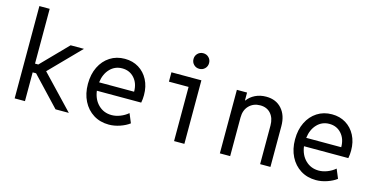

<svg xmlns="http://www.w3.org/2000/svg" viewBox="-75 -1127 2962 1511"><g transform="rotate(15 1406.0 -372.0)"><path d="M91.8 0V-752H175.8V-305.7H202.6L409.2 -517.6H517.6L275.9 -270.5L533.2 0H424.8L203.6 -234.4H175.8V0Z M860.4 7.8Q789.1 7.8 734.6 -26.1Q680.2 -60.1 649.7 -120.4Q619.1 -180.7 619.1 -259.8Q619.1 -338.4 648.4 -398.2Q677.7 -458 730 -491.7Q782.2 -525.4 850.6 -525.4Q914.6 -525.4 963.6 -495.4Q1012.7 -465.3 1040.5 -411.9Q1068.4 -358.4 1068.4 -288.1Q1068.4 -273.4 1066.9 -255.9Q1065.4 -238.3 1062.5 -225.6H701.2Q710.4 -155.3 754.2 -112.8Q797.9 -70.3 862.3 -70.3Q895.5 -70.3 931.4 -84.2Q967.3 -98.1 995.1 -122.1L1026.4 -46.9Q995.6 -23.4 950 -7.8Q904.3 7.8 860.4 7.8ZM849.6 -447.3Q790.5 -447.3 750.2 -405.3Q710 -363.3 701.2 -293.9H986.3Q986.3 -362.3 948 -404.8Q909.7 -447.3 849.6 -447.3Z M1390.6 0V-441.4H1230.5V-517.6H1474.6V0ZM1434.6 -600.6Q1407.7 -600.6 1389.4 -618.9Q1371.1 -637.2 1371.1 -664.1Q1371.1 -690.9 1389.4 -709.2Q1407.7 -727.5 1434.6 -727.5Q1461.4 -727.5 1479.7 -709.2Q1498 -690.9 1498 -664.1Q1498 -637.2 1479.7 -618.9Q1461.4 -600.6 1434.6 -600.6Z M1763.7 0V-517.6H1846.7V-454.1H1850.1Q1873 -486.3 1912.8 -505.9Q1952.6 -525.4 2002 -525.4Q2082 -525.4 2128.9 -472.7Q2175.8 -419.9 2175.8 -332V0H2091.8V-314.5Q2091.8 -374.5 2060.3 -410.9Q2028.8 -447.3 1973.6 -447.3Q1918.9 -447.3 1883.3 -411.4Q1847.7 -375.5 1847.7 -314.5V0Z M2547.9 7.8Q2476.6 7.8 2422.1 -26.1Q2367.7 -60.1 2337.2 -120.4Q2306.6 -180.7 2306.6 -259.8Q2306.6 -338.4 2335.9 -398.2Q2365.2 -458 2417.5 -491.7Q2469.7 -525.4 2538.1 -525.4Q2602.1 -525.4 2651.1 -495.4Q2700.2 -465.3 2728 -411.9Q2755.9 -358.4 2755.9 -288.1Q2755.9 -273.4 2754.4 -255.9Q2752.9 -238.3 2750 -225.6H2388.7Q2397.9 -155.3 2441.7 -112.8Q2485.4 -70.3 2549.8 -70.3Q2583 -70.3 2618.9 -84.2Q2654.8 -98.1 2682.6 -122.1L2713.9 -46.9Q2683.1 -23.4 2637.5 -7.8Q2591.8 7.8 2547.9 7.8ZM2537.1 -447.3Q2478 -447.3 2437.7 -405.3Q2397.5 -363.3 2388.7 -293.9H2673.8Q2673.8 -362.3 2635.5 -404.8Q2597.2 -447.3 2537.1 -447.3Z"/></g></svg>

Font: Reddit Mono
Style: Regular
Weight: 400
Monospace: yes
Designer: Stephen Hutchings
Foundry: Reddit
Version: Version 1.014; ttfautohint (v1.8.4.7-5d5b)